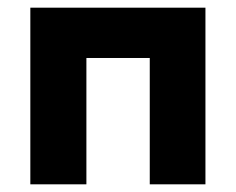

<svg xmlns="http://www.w3.org/2000/svg" viewBox="-20 -480 615 500"><path d="M515 -460V0H370V-329H205V0H59V-460Z"/></svg>

Font: Jost*
Style: Bold
Weight: 700
Version: Version 3.7